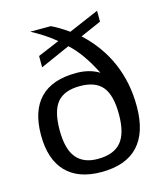

<svg xmlns="http://www.w3.org/2000/svg" viewBox="-112 -823 780 916"><g transform="rotate(-15 278.0 -364.5)"><path d="M276 10Q162 10 102 -52.5Q42 -115 42 -235Q42 -355 102 -416.5Q162 -478 280 -478Q346 -478 393 -449Q339 -556 278 -611L131 -546V-602L238 -647Q212 -669 182 -688.5Q152 -708 120 -725H222Q260 -707 305 -675L454 -739V-685L351 -640Q435 -562 477 -464Q519 -366 519 -252V-249Q519 -121 458 -55.5Q397 10 276 10ZM427 -235Q427 -329 392.5 -371Q358 -413 282 -413Q204 -413 169 -371Q134 -329 134 -235Q134 -141 169.5 -98Q205 -55 275 -55Q354 -55 390.5 -98Q427 -141 427 -235Z"/></g></svg>

Font: Libra Sans
Style: Regular
Weight: 400
Foundry: Context Ltd
Version: Version 1.000; ttfautohint (v1.3)